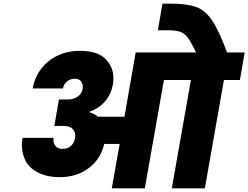

<svg xmlns="http://www.w3.org/2000/svg" viewBox="-20 -1026 1353 1046"><path d="M1313 -740 1287 -590H1200L1096 0H916L1020 -590H873L769 0H589L632 -242H548Q528 -158 462.5 -109.5Q397 -61 306 -61Q234 -61 184.5 -87.5Q135 -114 117 -154.5Q99 -195 99 -234Q99 -254 103 -275H272Q271 -269 271 -264Q271 -246 282.5 -230.5Q294 -215 322 -215Q349 -215 367 -231.5Q385 -248 389 -275Q390 -282 390 -288Q390 -307 375.5 -323.5Q361 -340 323 -340H276L301 -484H348Q380 -484 403 -499.5Q426 -515 430 -541Q431 -548 431 -555Q431 -570 420.5 -583.5Q410 -597 387 -597Q363 -597 345 -582Q327 -567 323 -544H158Q169 -604 204 -650.5Q239 -697 293.5 -723Q348 -749 414 -749Q512 -749 555 -704.5Q598 -660 598 -601Q598 -584 595 -565Q585 -512 552.5 -474Q520 -436 469 -418L468 -414Q493 -407 514 -390H658L719 -740H1048Q1022 -795 1004 -819.5Q986 -844 962.5 -852.5Q939 -861 895 -861H840L865 -1006H918Q1004 -1005 1051.5 -987Q1099 -969 1136 -914Q1173 -859 1217 -740Z"/></svg>

Font: Fz Poppins ExtBd
Style: Italic
Weight: 800
Italic angle: -10°
Designer: Ninad Kale (Devanagari), Jonny Pinhorn (Latin)
Foundry: Indian Type Foundry
Version: Vit hóa bi Vntype.Com & FontZin.Com